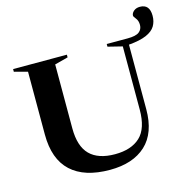

<svg xmlns="http://www.w3.org/2000/svg" viewBox="-124 -1003 1143 1140"><g transform="rotate(-15 447.0 -433.0)"><path d="M807.5 -773.5Q807.5 -799.5 794.5 -815.2Q781.5 -831 781.5 -837Q781.5 -852 796.2 -864.8Q811 -877.5 834.5 -877.5Q894 -877.5 894 -807Q894 -771.5 877.8 -744.2Q861.5 -717 822.2 -700Q783 -683 714 -677V-280.5Q714 -134.5 634.8 -61.2Q555.5 12 414 12Q257 12 175.2 -63.8Q93.5 -139.5 93.5 -291V-677L12 -698.5V-715H342.5V-698.5L260.5 -677V-284.5Q260.5 -173.5 312.2 -121.8Q364 -70 466.5 -70Q567 -70 621.5 -121Q676 -172 676 -288.5V-676.5L587.5 -698.5V-715H715.5Q767 -715 787.2 -730.8Q807.5 -746.5 807.5 -773.5Z"/></g></svg>

Font: Newsreader Display SemiBold
Style: Regular
Weight: 600
Designer: Hugues Gentile
Foundry: Production Type
Version: Version 1.001